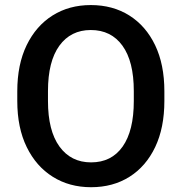

<svg xmlns="http://www.w3.org/2000/svg" viewBox="-20 -741 729 770"><path d="M639.2 -375V-335.9Q639.2 -228.5 602.3 -151.1Q565.4 -73.7 499.3 -32Q433.1 9.8 345.2 9.8Q258.3 9.8 191.7 -32Q125 -73.7 87.2 -151.1Q49.3 -228.5 49.3 -335.9V-375Q49.3 -482.4 86.9 -559.8Q124.5 -637.2 190.9 -679Q257.3 -720.7 344.2 -720.7Q432.1 -720.7 498.5 -679Q564.9 -637.2 602.1 -559.8Q639.2 -482.4 639.2 -375ZM516.6 -335.9V-376Q516.6 -494.6 471.2 -557.6Q425.8 -620.6 344.2 -620.6Q263.7 -620.6 218 -557.6Q172.4 -494.6 172.4 -376V-335.9Q172.4 -216.8 218.5 -153.3Q264.6 -89.8 345.2 -89.8Q427.2 -89.8 471.9 -153.3Q516.6 -216.8 516.6 -335.9Z"/></svg>

Font: Vazirmatn RD FD Medium
Style: Regular
Weight: 500
Designer: Saber Rastikerdar
Foundry: Saber Rastikerdar
Version: Version 33.003